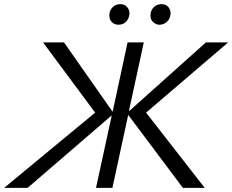

<svg xmlns="http://www.w3.org/2000/svg" viewBox="-48 -904 1118 924"><path d="M-28 0 410 -362 159 -700H260L494 -366L566 -700H644L572 -368L943 -700H1050L655 -362L937 0H832L569 -351L493 0H414L490 -349L85 0ZM522 -785Q510 -785 501.5 -789.5Q493 -794 487 -801.5Q481 -809 479.5 -817Q478 -825 478 -830Q478 -836 479 -841Q483 -860 497 -872Q511 -884 531 -884Q543 -884 551 -880Q559 -876 565 -868.5Q571 -861 573 -853.5Q575 -846 575 -840Q575 -836 574 -831Q571 -811 557 -798Q543 -785 522 -785ZM719 -785Q708 -785 699.5 -790Q691 -795 685 -802Q679 -809 677.5 -817Q676 -825 676 -830Q676 -836 677 -841Q681 -860 695 -872Q709 -884 730 -884Q741 -884 749.5 -880Q758 -876 763.5 -868.5Q769 -861 771 -853.5Q773 -846 773 -840Q773 -836 772 -831Q769 -811 754 -798Q739 -785 719 -785Z"/></svg>

Font: Isabella Sans
Style: Italic
Weight: 400
Italic angle: -12°
Designer: Christian Thalmann (Catharsis Fonts), Cristiano Sobral
Foundry: The Isabella Sans Project Authors
Version: Version 2.026; ttfautohint (v1.8.4.7-5d5b-dirty)